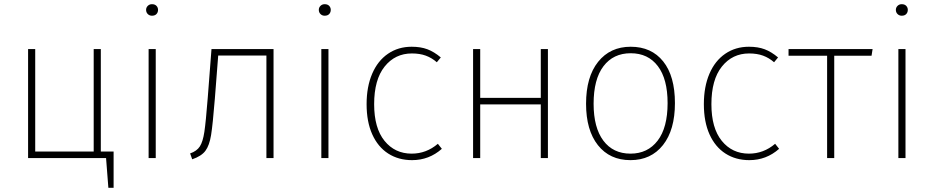

<svg xmlns="http://www.w3.org/2000/svg" viewBox="-20 -754 4453 916"><path d="M522 -31V142H497L486 0H114V-520H148V-31H427V-520H461V-31Z M723 0H689V-520H723ZM734 -707Q734 -695 726.5 -687Q719 -679 705 -679Q693 -679 685 -687Q677 -695 677 -707Q677 -718 685 -726Q693 -734 705 -734Q719 -734 726.5 -726Q734 -718 734 -707Z M1285 -520V0H1251V-489H1021L1005 -283Q995 -159 987 -109.5Q979 -60 960 -34.5Q941 -9 897 6L887 -22Q919 -33 933.5 -55.5Q948 -78 955 -125Q962 -172 971 -286L989 -520Z M1547 0H1513V-520H1547ZM1558 -707Q1558 -695 1550.5 -687Q1543 -679 1529 -679Q1517 -679 1509 -687Q1501 -695 1501 -707Q1501 -718 1509 -726Q1517 -734 1529 -734Q1543 -734 1550.5 -726Q1558 -718 1558 -707Z M2083 -480 2064 -457Q2040 -478 2011.5 -488.5Q1983 -499 1945 -499Q1865 -499 1815 -436.5Q1765 -374 1765 -257Q1765 -143 1814.5 -82Q1864 -21 1944 -21Q2014 -21 2069 -68L2088 -44Q2027 10 1946 10Q1881 10 1832 -21.5Q1783 -53 1756 -113Q1729 -173 1729 -257Q1729 -340 1755.5 -402Q1782 -464 1831 -497.5Q1880 -531 1944 -531Q1987 -531 2019 -519Q2051 -507 2083 -480Z M2560 -256H2271V0H2237V-520H2271V-287H2560V-520H2594V0H2560Z M3200 -262Q3200 -134 3143 -62Q3086 10 2988 10Q2889 10 2832.5 -61.5Q2776 -133 2776 -259Q2776 -387 2833.5 -459Q2891 -531 2989 -531Q3088 -531 3144 -461Q3200 -391 3200 -262ZM2812 -259Q2812 -145 2858.5 -83Q2905 -21 2988 -21Q3070 -21 3117.5 -83Q3165 -145 3165 -262Q3165 -377 3118.5 -438.5Q3072 -500 2989 -500Q2906 -500 2859 -438Q2812 -376 2812 -259Z M3692 -480 3673 -457Q3649 -478 3620.5 -488.5Q3592 -499 3554 -499Q3474 -499 3424 -436.5Q3374 -374 3374 -257Q3374 -143 3423.5 -82Q3473 -21 3553 -21Q3623 -21 3678 -68L3697 -44Q3636 10 3555 10Q3490 10 3441 -21.5Q3392 -53 3365 -113Q3338 -173 3338 -257Q3338 -340 3364.5 -402Q3391 -464 3440 -497.5Q3489 -531 3553 -531Q3596 -531 3628 -519Q3660 -507 3692 -480Z M4138 -488H3960V0H3926V-488H3742V-520H4143Z M4300 0H4266V-520H4300ZM4311 -707Q4311 -695 4303.5 -687Q4296 -679 4282 -679Q4270 -679 4262 -687Q4254 -695 4254 -707Q4254 -718 4262 -726Q4270 -734 4282 -734Q4296 -734 4303.5 -726Q4311 -718 4311 -707Z"/></svg>

Font: FiraGO UltraLight
Style: Regular
Weight: 200
Designer: bBox Type
Foundry: bBox Type GmbH
Version: Version 1.001